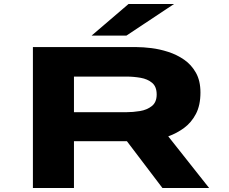

<svg xmlns="http://www.w3.org/2000/svg" viewBox="-20 -934 1140 954"><path d="M143.5 0V-700H659.5Q690.5 -700 731.8 -695Q773 -690 815.8 -676.2Q858.5 -662.5 894.8 -637.5Q931 -612.5 953.5 -572.5Q976 -532.5 976 -474.5Q976 -411 953.5 -368Q931 -325 894.5 -298.2Q858 -271.5 816 -256.5L1019 0H787L610.5 -232.5H347.5V0ZM347.5 -376.5H607Q640.5 -376.5 675.5 -382.2Q710.5 -388 734.5 -407Q758.5 -426 758.5 -464.5Q758.5 -503.5 735.8 -522.5Q713 -541.5 678.2 -547.5Q643.5 -553.5 608 -553.5H347.5ZM608 -757H435L618.5 -914H844.5Z"/></svg>

Font: Trispace Expanded ExtraBold
Style: Regular
Weight: 800
Width: 7
Designer: Tyler Finck
Foundry: Etcetera Type Company
Version: Version 1.210; ttfautohint (v1.8.3)